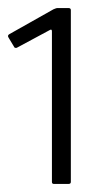

<svg xmlns="http://www.w3.org/2000/svg" viewBox="-51 -707 240 477"><path d="M83 -250Q78 -250 78 -255V-629Q78 -636 72 -632L-8 -589Q-9 -588 -11.5 -588Q-14 -588 -15 -589L-30 -614Q-33 -619 -28 -622L82 -684Q87 -686 88.5 -686.5Q90 -687 95 -687H119Q125 -687 125 -682V-255Q125 -250 119 -250Z"/></svg>

Font: Glory Light
Style: Regular
Weight: 300
Version: Version 1.011